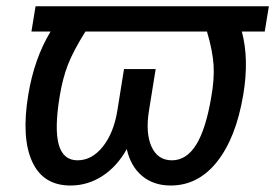

<svg xmlns="http://www.w3.org/2000/svg" viewBox="-20 -565 853 595"><path d="M813.2 -545.5 800.4 -467.3H729.4Q752.5 -381.7 733.7 -270.6Q711.3 -137.8 652.7 -63.9Q594.1 9.9 509.2 9.9Q456 9.9 420.5 -19.7Q384.9 -49.4 372.9 -103Q343 -49.4 297.6 -19.7Q252.1 9.9 198.2 9.9Q113.6 9.9 79.7 -64.1Q45.8 -138.1 67.5 -270.6Q85.9 -383.2 136.7 -467.3H77.4L90.2 -545.5ZM244.7 -467.3Q207 -407 190.5 -364.5Q174 -322.1 164.8 -265.6Q148.4 -165.5 162.1 -116.8Q175.8 -68.2 220.2 -68.2Q264.6 -68.2 298.5 -110.4Q332.4 -152.7 343.8 -223L364.3 -350.9H462.4L441.8 -223Q430.4 -152.7 449.6 -110.4Q468.8 -68.2 512.8 -68.2Q557.9 -68.2 588.1 -116.8Q618.3 -165.5 634.9 -265.6Q644.5 -318.9 641.9 -362.9Q639.2 -407 621.4 -467.3Z"/></svg>

Font: Karasuma Gothic
Style: Italic
Weight: 400
Italic angle: -9.39999°
Designer: Rasmus Andersson / Ryoko Nishizuka
Foundry: Genbu
Version: Version 1.00